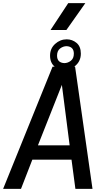

<svg xmlns="http://www.w3.org/2000/svg" viewBox="-46 -1215 687 1235"><path d="M503 -1022ZM381 -1022H279L393 -1195H503ZM549 0H439L414 -188H162L89 0H-26L292 -786H306Q276 -811 276 -857Q276 -903 308.5 -932.5Q341 -962 383 -962Q419 -962 446.5 -939Q474 -916 474 -870Q474 -817 431 -786H437ZM402 -280 352 -669 198 -280ZM367 -809Q390 -809 409.5 -824Q429 -839 429 -870Q429 -915 383 -918Q360 -918 340.5 -903Q321 -888 321 -857Q321 -812 367 -809Z"/></svg>

Font: Tanohe Sans Medium
Style: Italic
Weight: 500
Designer: Village Type and Design LLC & Cristiano Sobral
Foundry: Cooper Hewitt Smithsonian Design Museum
Version: Version 1.00;September 29, 2021;FontCreator 13.0.0.2655 64-b